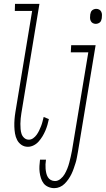

<svg xmlns="http://www.w3.org/2000/svg" viewBox="-20 -755 550 998"><path d="M125 8Q106 8 91.5 -2Q77 -12 69 -27.5Q61 -43 58 -61Q55 -79 54.5 -97.5Q54 -116 55.5 -135Q57 -154 60 -172L147 -698H57L58 -735H185L91 -166Q89 -153 87.5 -139Q86 -125 86 -111.5Q86 -98 87 -84.5Q88 -71 92 -59Q96 -47 106 -38Q116 -29 130 -29Q142 -29 152.5 -36.5Q163 -44 170.5 -54.5Q178 -65 183.5 -76.5Q189 -88 193.5 -99.5Q198 -111 201 -123Q204 -135 207 -147L234 -136Q231 -121 226.5 -105.5Q222 -90 215.5 -75Q209 -60 200.5 -46Q192 -32 181 -19.5Q170 -7 155 0.5Q140 8 125 8ZM478 -631Q469 -631 462 -635Q455 -639 451.5 -646.5Q448 -654 448 -662.5Q448 -671 449 -680Q450 -685 452 -691Q454 -697 458.5 -701Q463 -705 469 -707Q475 -709 480 -709Q489 -709 496 -705Q503 -701 506.5 -693.5Q510 -686 510 -677.5Q510 -669 509 -660Q508 -655 506 -649Q504 -643 499.5 -639Q495 -635 489 -633Q483 -631 478 -631ZM262 223Q246 223 231 216.5Q216 210 207 198.5Q198 187 193 171.5Q188 156 186 140Q184 124 185 107.5Q186 91 188 75H219Q217 87 216.5 99Q216 111 217 122.5Q218 134 220.5 145Q223 156 228.5 165.5Q234 175 244 180.5Q254 186 266 186Q281 186 294.5 175Q308 164 316 150Q324 136 330 121Q336 106 340 90.5Q344 75 347.5 60Q351 45 354 29L439 -483H348L350 -520H477L385 35Q382 50 379.5 64.5Q377 79 372.5 93Q368 107 363 121.5Q358 136 351.5 149.5Q345 163 336 176Q327 189 316 200Q305 211 291 217Q277 223 262 223Z"/></svg>

Font: Iosevka Term Curly Extralight
Style: Italic
Weight: 200
Italic angle: -9°
Designer: Belleve Invis
Foundry: Belleve Invis
Version: Version 32.3.0